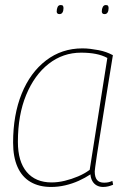

<svg xmlns="http://www.w3.org/2000/svg" viewBox="-20 -732 507 762"><path d="M389 10Q375 10 364 4Q353 -2 346.5 -13.5Q340 -25 339 -40Q318 -26 292.5 -14.5Q267 -3 239 3.5Q211 10 183 10Q135 10 101 -10Q67 -30 49.5 -69.5Q32 -109 32 -166Q32 -276 66 -360Q100 -444 162.5 -492Q225 -540 307 -540Q323 -540 339 -538Q355 -536 371 -533Q387 -530 401 -525Q415 -520 428 -513Q411 -410 399 -334Q387 -258 378.5 -205Q370 -152 365 -119Q360 -86 358 -70Q356 -54 356 -52Q356 -29 365 -18Q374 -7 393 -7Q402 -7 409.5 -8.5Q417 -10 426 -14L429 1Q420 5 410 7.5Q400 10 389 10ZM336 -58 406 -502Q386 -513 360 -518Q334 -523 302 -523Q230 -523 173.5 -479Q117 -435 84 -355.5Q51 -276 51 -169Q51 -91 86 -49.5Q121 -8 185 -8Q210 -8 237 -14.5Q264 -21 290 -32Q316 -43 336 -58ZM395 -676Q389 -676 386.5 -679Q384 -682 384 -687Q384 -697 388 -704.5Q392 -712 400 -712Q407 -712 409 -708.5Q411 -705 411 -700Q411 -689 407 -682.5Q403 -676 395 -676ZM216 -676Q210 -676 207.5 -679Q205 -682 205 -686Q205 -696 208.5 -704Q212 -712 221 -712Q228 -712 230 -708.5Q232 -705 232 -700Q232 -689 228 -682.5Q224 -676 216 -676Z"/></svg>

Font: Georama ExtraCondensed Thin Thin
Style: Italic
Weight: 250
Italic angle: -9°
Version: Version 1.001